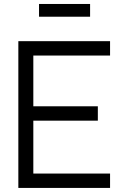

<svg xmlns="http://www.w3.org/2000/svg" viewBox="-20 -922 610 942"><path d="M171.5 -840V-902.5H422V-840ZM70 0V-720H520V-649.5H143.5V-400.5H460V-330H143.5V-70.5H520V0Z"/></svg>

Font: Cns Manrope
Style: Regular
Weight: 400
Designer: Mikhail Sharanda
Foundry: Mikhail Sharanda
Version: Version 4.504